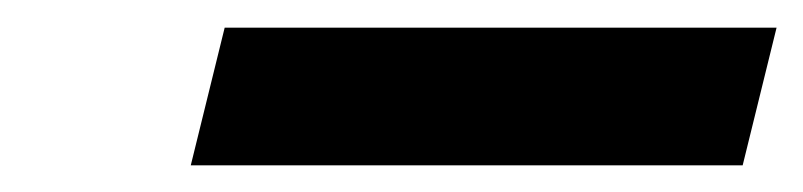

<svg xmlns="http://www.w3.org/2000/svg" viewBox="-20 -721 590 141"><path d="M145 -700.7H550.3L525.4 -599.6H120.1Z"/></svg>

Font: Andika New Basic
Style: Bold Italic
Weight: 700
Italic angle: -14°
Designer: Victor Gaultney, Annie Olsen, Pablo Ugerman
Foundry: SIL International
Version: Version 5.500